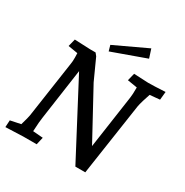

<svg xmlns="http://www.w3.org/2000/svg" viewBox="-202 -1072 1198 1242"><g transform="rotate(30 396.5 -451.5)"><path d="M12 -47 89 -63Q107 -125 109 -140L171 -563Q174 -578 174 -610L173 -642L101 -654L115 -710Q213 -705 232 -705H273L289 -685L359 -531L556 -169L613 -563Q617 -586 617 -642L544 -654L558 -710Q646 -705 665 -705Q706 -705 793 -710L787 -649L713 -642Q704 -617 695 -586.5Q686 -556 683 -539L603 0H529L241 -547L187 -169Q182 -142 178 -62L253 -56L240 0H140Q119 0 9 5ZM331 -795 572 -908 593 -843 343 -753Z"/></g></svg>

Font: Andada Pro Medium
Style: Italic
Weight: 500
Italic angle: -7°
Designer: Carolina Giovagnoli
Foundry: Huerta Tipografica
Version: Version 3.005; ttfautohint (v1.8.4)